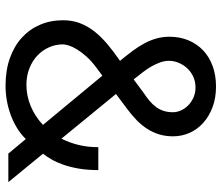

<svg xmlns="http://www.w3.org/2000/svg" viewBox="-72 -702 784 679"><g transform="rotate(90 319.5 -362.0)"><path d="M282.7 9.9Q229 9.9 186.1 -5.1Q143.1 -20.2 113.1 -47.4Q83.1 -74.6 67.1 -111.9Q51.1 -149.1 51.1 -193.2Q51.1 -226.2 61.6 -253.6Q72.1 -280.9 91.1 -304.9Q110.1 -328.8 136.4 -350.9Q162.6 -372.9 194.6 -394.9Q175.8 -417.6 160.2 -438.6Q144.5 -459.5 133.2 -480.6Q121.8 -501.8 115.6 -523.6Q109.4 -545.5 109.4 -569.6Q109.4 -606.5 122 -636.7Q134.6 -666.9 157.5 -688.7Q180.4 -710.6 213.1 -722.5Q245.7 -734.4 285.5 -734.4Q326.7 -734.4 359.2 -721.9Q391.7 -709.5 414.6 -688.7Q437.5 -668 449.6 -640.4Q461.6 -612.9 461.6 -582.4Q461.6 -556.5 454.9 -534.1Q448.2 -511.7 435.7 -492Q423.3 -472.3 405.4 -454.7Q387.4 -437.1 365.1 -420.5L311.8 -380.7L469.8 -187.9Q484 -215.6 492 -248Q500 -280.5 500 -318.2H581Q581 -280.2 575.8 -249.8Q570.7 -219.5 562.3 -195.5Q554 -171.5 543.7 -153.6Q533.4 -135.7 523.1 -122.5L623.6 0H522.7L471.2 -61.8Q453.5 -43.7 431.3 -30.2Q409.1 -16.7 384.4 -7.8Q359.7 1.1 333.8 5.5Q307.9 9.9 282.7 9.9ZM247.2 -332.4 220.2 -312.5Q195.7 -294.4 179.5 -276.3Q163.4 -258.2 153.8 -242.2Q144.2 -226.2 140.3 -213.4Q136.4 -200.6 136.4 -193.2Q136.4 -167.6 146.7 -144.2Q157 -120.7 175.6 -103Q194.2 -85.2 220.9 -74.6Q247.5 -63.9 279.8 -63.9Q317.8 -63.9 354.4 -79Q391 -94.1 421.2 -122.5ZM308.2 -478.7Q323.9 -489 336.3 -499.5Q348.7 -509.9 357.8 -522.2Q366.8 -534.4 371.6 -549.2Q376.4 -563.9 376.4 -582.4Q376.4 -596.2 370 -610.4Q363.6 -624.6 352.1 -636Q340.6 -647.4 324.4 -654.7Q308.2 -661.9 288.4 -661.9Q267.8 -661.9 250.4 -653.8Q233 -645.6 220.7 -632.3Q208.5 -619 201.5 -602.1Q194.6 -585.2 194.6 -568.2Q194.6 -552.9 199.9 -537.6Q205.3 -522.4 214.1 -506.7Q223 -491.1 235.1 -475.3Q247.2 -459.5 260.3 -443.2Z"/></g></svg>

Font: Fast_Sans
Style: Regular
Weight: 400
Designer: Rasmus Andersson
Foundry: rsms
Version: Version 3.018;git-588b23468